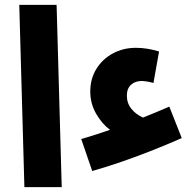

<svg xmlns="http://www.w3.org/2000/svg" viewBox="-20 -767 805 787"><path d="M358 -66 313 -197Q371 -214 431 -235Q399 -258 374.5 -300Q350 -342 350 -392Q350 -444 375 -484.5Q400 -525 442.5 -548Q485 -571 537 -571Q583 -571 632 -556L609 -427Q594 -431 582 -433Q570 -435 561 -435Q534 -435 517 -419.5Q500 -404 500 -375Q500 -344 518.5 -321Q537 -298 566 -285Q619 -306 674 -330L725 -201Q673 -178 609 -152.5Q545 -127 480 -104.5Q415 -82 358 -66ZM80 0 59 -747H212L233 0Z"/></svg>

Font: Noto Sans Arabic Cond ExtBd
Style: Regular
Weight: 800
Width: 3
Designer: Monotype Design Team, Nadine Chahine, Nizar Qandah and Khaled Hosny
Foundry: Monotype Imaging Inc.
Version: Version 2.012; ttfautohint (v1.8.4.7-5d5b)